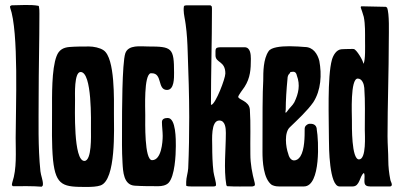

<svg xmlns="http://www.w3.org/2000/svg" viewBox="-20 -738 1586 760"><path d="M42 -192C42 -136 47 -70 29 -17C28 -13 27 -9 27 -5L31 -1C69 -1 107 -2 145 1L149 -3L150 -9C150 -25 142 -43 140 -60C130 -157 133 -256 133 -354C133 -464 136 -574 136 -684C136 -694 136 -703 134 -713L132 -715C100 -721 59 -717 26 -717L20 -714V-708C55 -613 42 -309 42 -192Z M340 -224C340 -203 344 -101 314 -101C270 -101 277 -309 277 -343C277 -362 273 -453 299 -453C345 -453 340 -258 340 -224ZM324 2C342 2 364 1 378 -4C440 -26 431 -229 431 -287C431 -340 436 -508 390 -539C376 -549 350 -554 333 -554C307 -554 281 -554 255 -552C230 -550 213 -540 204 -516C184 -465 186 -357 186 -300C186 -235 184 -168 190 -104C201 0 233 2 324 2Z M463 -236C463 -188 462 -141 465 -93C467 -59 469 -6 513 -3C544 -1 576 -1 607 -1C621 -1 637 -4 647 -14C672 -40 676 -124 676 -160C676 -184 677 -271 644 -271C633 -271 621 -268 621 -255C621 -237 624 -219 624 -200C624 -176 619 -104 582 -104C551 -104 555 -256 555 -282C555 -308 549 -440 576 -448H581C624 -448 602 -382 641 -382C670 -382 669 -430 669 -450C669 -549 661 -554 566 -554C537 -554 488 -562 476 -527C463 -488 463 -288 463 -236Z M815 -324C815 -450 819 -575 819 -701C819 -705 819 -709 818 -713L813 -717H719C716 -717 714 -716 711 -716L708 -713C707 -708 707 -703 707 -698C707 -681 713 -659 715 -641C720 -605 722 -568 723 -531C726 -446 729 -360 729 -275C729 -207 728 -140 725 -72C724 -54 717 -35 717 -18V-4C717 0 732 0 736 0H825C829 0 835 -1 835 -5C836 -16 827 -43 825 -58C821 -92 820 -127 820 -161C820 -184 814 -261 848 -261C872 -261 874 -230 874 -212C874 -145 865 -70 876 -5L879 -1C912 1 946 0 979 0C982 0 987 -2 989 -5C989 -8 989 -12 988 -15C978 -53 971 -89 971 -128C970 -186 973 -247 969 -305C966 -339 923 -343 923 -355C923 -360 943 -387 948 -394C971 -430 973 -464 973 -505C973 -523 971 -551 948 -551H860C830 -551 833 -548 833 -519C833 -488 872 -498 872 -447C872 -427 834 -328 817 -323Z M1145 -333C1138 -320 1125 -310 1118 -299C1111 -289 1108 -289 1111 -303C1111 -340 1114 -385 1118 -426C1118 -436 1121 -443 1128 -449C1128 -453 1131 -453 1131 -453C1145 -456 1152 -453 1155 -439C1169 -402 1162 -368 1145 -333ZM1056 -6C1063 -3 1070 0 1084 0H1183C1251 0 1241 -187 1234 -224C1234 -241 1223 -248 1210 -248H1203C1193 -245 1186 -238 1186 -228C1186 -197 1186 -146 1169 -119C1162 -108 1153 -103 1144 -103C1134 -103 1125 -112 1121 -129C1111 -156 1104 -214 1128 -235C1159 -265 1196 -299 1220 -333C1251 -381 1254 -443 1244 -497C1237 -524 1220 -552 1186 -552C1173 -553 1150 -555 1126 -555C1091 -555 1053 -551 1043 -535C1022 -504 1022 -453 1022 -419C1019 -371 1019 -279 1019 -136C1019 -102 1022 -30 1056 -6Z M1401 -107C1371 -107 1373 -239 1373 -263C1373 -287 1366 -427 1396 -427C1414 -427 1421 -404 1422 -390C1426 -335 1424 -279 1424 -225C1424 -204 1431 -107 1401 -107ZM1418 -487C1418 -497 1391 -543 1380 -544C1375 -545 1371 -544 1366 -544C1354 -544 1343 -544 1331 -543C1311 -541 1299 -519 1294 -502C1275 -434 1282 -265 1282 -186C1282 -157 1283 0 1324 0H1376C1405 0 1403 -41 1420 -53C1421 -54 1422 -53 1421 -52C1423 -48 1423 -43 1423 -39C1423 -18 1417 0 1445 0H1524C1528 0 1531 -3 1531 -7C1531 -14 1526 -20 1525 -27C1520 -52 1517 -78 1517 -104C1517 -135 1514 -167 1514 -199C1514 -326 1519 -453 1519 -580C1519 -608 1522 -685 1512 -708L1507 -711C1476 -711 1445 -713 1414 -713H1410C1408 -712 1408 -710 1408 -708C1408 -708 1419 -677 1420 -671C1426 -641 1425 -606 1425 -576C1425 -557 1427 -500 1419 -486Z"/></svg>

Font: DisSenso
Style: Regular
Weight: 400
Version: Version 1.150